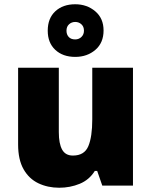

<svg xmlns="http://www.w3.org/2000/svg" viewBox="-20 -871 710 901"><path d="M604 -553V0H460L436 -69H425Q399 -27 354 -8.5Q309 10 258 10Q204 10 160 -11Q116 -32 90.5 -77Q65 -122 65 -193V-553H256V-251Q256 -197 271.5 -169Q287 -141 322 -141Q376 -141 394.5 -185Q413 -229 413 -311V-553ZM333 -604Q275 -604 239.5 -637Q204 -670 204 -727Q204 -785 239.5 -818Q275 -851 333 -851Q388 -851 427 -818Q466 -785 466 -728Q466 -670 427.5 -637Q389 -604 333 -604ZM333 -686Q350 -686 362 -697.5Q374 -709 374 -727Q374 -746 362 -757Q350 -768 333 -768Q316 -768 304 -757Q292 -746 292 -727Q292 -709 302.5 -697.5Q313 -686 333 -686Z"/></svg>

Font: Noto Sans Gurmukhi UI Black
Style: Regular
Weight: 900
Designer: Jelle Bosma - Monotype Design Team
Foundry: Monotype Imaging Inc.
Version: Version 2.004; ttfautohint (v1.8.4.7-5d5b)